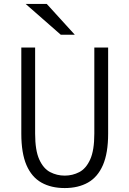

<svg xmlns="http://www.w3.org/2000/svg" viewBox="-20 -941 656 973"><path d="M308 12Q239 12 189.8 -15.8Q140.5 -43.5 114.2 -104.2Q88 -165 88 -264V-700H158V-264Q158 -179 179 -132.8Q200 -86.5 234.2 -68.8Q268.5 -51 308 -51Q347.5 -51 381.8 -68.8Q416 -86.5 437 -132.8Q458 -179 458 -264V-700H528V-264Q528 -165 501.5 -104.2Q475 -43.5 425.8 -15.8Q376.5 12 308 12ZM288 -765 110 -921H217L359 -765Z"/></svg>

Font: Overpass Mono Light Light
Style: Regular
Weight: 300
Monospace: yes
Version: Version 4.000